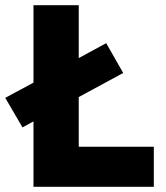

<svg xmlns="http://www.w3.org/2000/svg" viewBox="-57 -714 635 734"><path d="M71 0V-250L29 -227L-37 -340L71 -398V-694H244V-492L349 -549L414 -435L244 -343V-153H531V0Z"/></svg>

Font: Cantarell Extra Bold
Style: Regular
Weight: 800
Designer: Dave Crossland, Nikolaus Waxweiler, Florian Fecher, Jacques Le Bailly, Eben Sorkin, Alexei Vanyashin, Alexios Zavras, Em
Version: Version 0.303